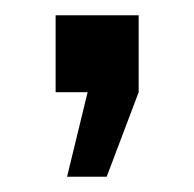

<svg xmlns="http://www.w3.org/2000/svg" viewBox="-20 -121 255 252"><path d="M53 -101H162V0L120 111H68L95 0H53Z"/></svg>

Font: HermeneusOne
Style: Regular
Weight: 400
Designer: Rodrigo Fuenzalida, Pablo Impallari
Foundry: Pablo Impallari, Rodrigo Fuenzalida
Version: Version 1.000; ttfautohint (v0.8) -G 200 -r 50